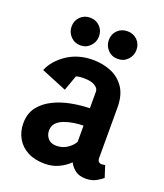

<svg xmlns="http://www.w3.org/2000/svg" viewBox="-125 -741 710 829"><g transform="rotate(20 230.5 -326.0)"><path d="M177 4Q131 4 98.5 -13Q66 -30 48.5 -60.5Q31 -91 31 -129Q31 -174 54 -204Q77 -234 114.5 -252.5Q152 -271 195 -279Q238 -287 279 -288V-365Q279 -379 262 -390Q245 -401 210 -401Q201 -401 191 -400Q181 -399 175 -396L150 -326L33 -374Q53 -422 103.5 -455.5Q154 -489 221 -489Q266 -489 304 -473.5Q342 -458 366 -423.5Q390 -389 390 -331V-101Q390 -88 395.5 -83Q401 -78 409 -78Q414 -78 419 -79Q424 -80 425 -80L442 -27Q435 -20 414.5 -8Q394 4 366 4Q336 4 318 -9Q300 -22 289 -43Q269 -23 240.5 -9.5Q212 4 177 4ZM198 -86Q226 -86 248 -101Q270 -116 279 -134V-208Q259 -208 236 -204.5Q213 -201 192.5 -193.5Q172 -186 159 -172.5Q146 -159 146 -137Q146 -117 159 -101.5Q172 -86 198 -86ZM319 -529Q291 -529 273 -548Q255 -567 255 -593Q255 -620 273 -638Q291 -656 319 -656Q346 -656 364 -638Q382 -620 382 -593Q382 -567 364 -548Q346 -529 319 -529ZM147 -529Q120 -529 102 -548Q84 -567 84 -593Q84 -620 102 -638Q120 -656 147 -656Q174 -656 192 -638Q210 -620 210 -593Q210 -567 192 -548Q174 -529 147 -529Z"/></g></svg>

Font: Kreon Light SemiBold
Style: Regular
Weight: 600
Version: Version 2.002